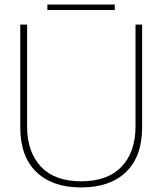

<svg xmlns="http://www.w3.org/2000/svg" viewBox="-20 -812 714 843"><path d="M604 -704V-253Q604 -125 533.5 -57Q463 11 336 11Q210 11 139.5 -57Q69 -125 69 -253V-704H99V-257Q99 -145 159.5 -80.5Q220 -16 336 -16Q453 -16 514 -80.5Q575 -145 575 -257V-704ZM484 -792V-768H188V-792Z"/></svg>

Font: Prodigy Sans ExtraLight
Style: Regular
Weight: 200
Designer: Wei Huang
Foundry: Wei Huang
Version: Version 1.003; ttfautohint (v1.8.3)